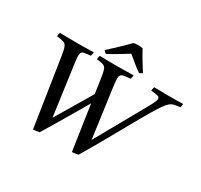

<svg xmlns="http://www.w3.org/2000/svg" viewBox="-182 -1149 1464 1397"><g transform="rotate(30 549.5 -450.5)"><path d="M326 -139 506 -441 488 -564Q483 -600 477.5 -620.5Q472 -641 463 -650Q454 -659 437.5 -662.5Q421 -666 393 -669Q393 -686 399 -701Q423 -700 457 -699.5Q491 -699 524 -699Q553 -699 598 -699.5Q643 -700 683 -701Q682 -694 681 -685.5Q680 -677 677 -669Q642 -666 623 -662.5Q604 -659 597 -649.5Q590 -640 590 -619Q590 -614 591.5 -597Q593 -580 596 -556L653 -141L891 -566Q905 -590 914 -610.5Q923 -631 923 -641Q923 -656 907 -660.5Q891 -665 850 -669Q850 -686 856 -701Q870 -701 896 -700.5Q922 -700 948 -699.5Q974 -699 989 -699Q1018 -699 1043.5 -699.5Q1069 -700 1099 -701Q1099 -685 1093 -670Q1063 -667 1044 -662.5Q1025 -658 1008.5 -644Q992 -630 971.5 -600Q951 -570 919 -516Q890 -467 853.5 -402Q817 -337 777 -265.5Q737 -194 698 -125.5Q659 -57 625 -1Q611 2 597.5 4Q584 6 573 7L517 -370Q481 -309 442.5 -243Q404 -177 366.5 -114.5Q329 -52 298 -1Q284 2 270.5 4Q257 6 246 7L158 -564Q151 -612 142 -632.5Q133 -653 114.5 -659Q96 -665 58 -669Q58 -686 64 -701Q88 -700 122 -699.5Q156 -699 189 -699Q218 -699 263 -699.5Q308 -700 348 -701Q347 -694 346 -685.5Q345 -677 342 -669Q307 -666 289.5 -662.5Q272 -659 267 -649.5Q262 -640 262 -619Q262 -614 263 -602.5Q264 -591 267 -567ZM590 -829Q564 -813 533 -794Q502 -775 474 -759Q446 -743 430 -735Q417 -743 408 -755Q435 -779 464.5 -806.5Q494 -834 520.5 -860Q547 -886 564 -904Q578 -908 602 -908Q626 -908 641 -904Q662 -865 687.5 -822.5Q713 -780 734 -749Q722 -740 709 -735Q686 -750 652 -777.5Q618 -805 590 -829Z"/></g></svg>

Font: Castoro
Style: Italic
Weight: 400
Italic angle: -11°
Designer: John Hudson with Paul Hanslow, assisted by Kaja Sojewska.
Foundry: Tiro Typeworks Ltd.
Version: Version 2.04